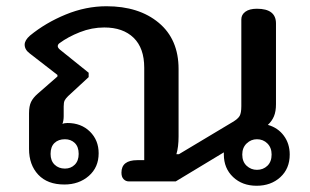

<svg xmlns="http://www.w3.org/2000/svg" viewBox="-20 -581 993 615"><path d="M697 -86V-93L543 0H392Q383 0 376 -7Q369 -14 369 -28Q369 -68 420 -68H442V-364Q442 -427 408 -460Q374 -493 314 -493Q274 -493 236 -478Q198 -463 171 -443Q165 -439 165 -433Q165 -428 172 -422L264 -348V-334L198 -273Q190 -265 187 -259Q184 -253 184 -240V-209Q184 -195 180 -184Q186 -187 196 -187Q240 -187 268 -159.5Q296 -132 296 -90Q296 -45 264.5 -17.5Q233 10 186 10Q132 10 102.5 -21.5Q73 -53 73 -104V-218Q73 -241 79.5 -254.5Q86 -268 101 -281L164 -336V-341L75 -410Q59 -422 59 -438Q59 -452 76 -467Q126 -508 190.5 -534.5Q255 -561 321 -561Q425 -561 488.5 -508Q552 -455 552 -360V-144Q552 -110 545 -87H553L725 -190Q742 -200 747.5 -209.5Q753 -219 753 -241V-519Q753 -534 766 -543.5Q779 -553 803 -553Q864 -553 864 -506V-247Q864 -224 857.5 -208.5Q851 -193 838 -181Q870 -172 889 -146.5Q908 -121 908 -86Q908 -41 878 -13.5Q848 14 802 14Q756 14 726.5 -14Q697 -42 697 -86ZM232 -88Q232 -111 219.5 -123Q207 -135 188 -135Q167 -135 154.5 -123Q142 -111 142 -88Q142 -66 155 -53.5Q168 -41 188 -41Q207 -41 219.5 -53.5Q232 -66 232 -88ZM850 -86Q850 -108 836.5 -121.5Q823 -135 803 -135Q784 -135 770 -121.5Q756 -108 756 -86Q756 -63 770 -50Q784 -37 803 -37Q823 -37 836.5 -50Q850 -63 850 -86Z"/></svg>

Font: Maitree Semibold
Style: Regular
Weight: 600
Designer: CadsonDemak Team
Foundry: CadsonDemak
Version: Version 1.010